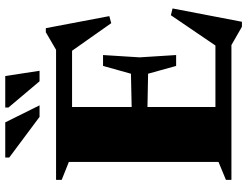

<svg xmlns="http://www.w3.org/2000/svg" viewBox="-127 -797 964 750"><g transform="rotate(-90 355.0 -422.0)"><path d="M515 -501.5 506 -358.5 515 -216H472.5L442 -325.5L232.5 -329.5V-388L442 -392.5L472.5 -501.5ZM667 -477 639.5 -469.5 511 -652 571.5 -622.5H203.5V-685H535.5L604 -725H620ZM534.5 -36.5 670.5 -236.5 697 -230 645 41H625.5L554 0H203.5V-62.5H583ZM27.5 0V-21.5L97.5 -50.5V-635L27.5 -663V-685H312V0ZM318.5 -749.5H273.5L114.5 -868V-883.5H252ZM453.5 -749.5H412.5L310 -871V-883.5H433Z"/></g></svg>

Font: Newsreader 36pt ExtraBold
Style: Regular
Weight: 800
Designer: Hugues Gentile
Foundry: Production Type
Version: Version 1.003